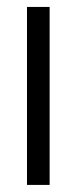

<svg xmlns="http://www.w3.org/2000/svg" viewBox="-20 -522 216 542"><path d="M120.1 -502.4V0H56.2V-502.4Z"/></svg>

Font: LilGrotesk
Style: Regular
Weight: 400
Designer: BSozoo
Foundry: BSozoo
Version: Version 1.004;PS 001.004;hotconv 1.0.70;makeotf.lib2.5.58329